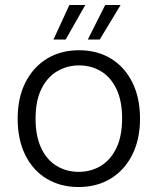

<svg xmlns="http://www.w3.org/2000/svg" viewBox="-20 -740 634 772"><path d="M296 12Q223 12 167.5 -21.5Q112 -55 81.5 -117Q51 -179 51 -263Q51 -347 82.5 -409Q114 -471 169.5 -504.5Q225 -538 298 -538Q371 -538 426 -504.5Q481 -471 512 -409Q543 -347 543 -263Q543 -179 511.5 -117Q480 -55 424.5 -21.5Q369 12 296 12ZM296 -49Q345 -49 384.5 -72.5Q424 -96 447.5 -144Q471 -192 471 -263Q471 -335 448 -382.5Q425 -430 386 -453.5Q347 -477 298 -477Q250 -477 210 -453.5Q170 -430 146.5 -382.5Q123 -335 123 -263Q123 -192 146 -144Q169 -96 208.5 -72.5Q248 -49 296 -49ZM333 -581 403 -720H465L381 -581ZM195 -581 259 -720H323L244 -581Z"/></svg>

Font: DM Sans 9pt Light
Style: Regular
Weight: 300
Version: Version 4.004;gftools[0.9.30]